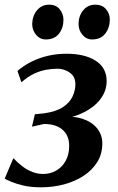

<svg xmlns="http://www.w3.org/2000/svg" viewBox="-25 -789 506 820"><path d="M150 11Q107.5 11 75.5 3.5Q43.5 -4 23 -12.8Q2.5 -21.5 -5 -26L32 -113.5Q50.5 -94 70.8 -78.5Q91 -63 113.5 -54.5Q136 -46 159.5 -46Q189 -46 214.2 -60Q239.5 -74 255 -101.2Q270.5 -128.5 270.5 -167.5Q270.5 -194 258.8 -214.8Q247 -235.5 223.2 -247.5Q199.5 -259.5 163 -259.5L111.5 -248L124 -301L163 -305Q214.5 -312 243.8 -331.5Q273 -351 285 -377.2Q297 -403.5 297 -429Q297 -462 273 -478.8Q249 -495.5 220 -495.5Q198 -495.5 173 -491.2Q148 -487 121 -474.5Q94 -462 66.5 -437.5L49.5 -486Q77 -509.5 109.8 -525.8Q142.5 -542 180.2 -550.8Q218 -559.5 259.5 -559.5Q337 -559.5 383.8 -529.5Q430.5 -499.5 430.5 -442.5Q430.5 -410 415 -382.5Q399.5 -355 372.5 -334Q345.5 -313 310.8 -299.2Q276 -285.5 237.5 -280L231 -288Q286.5 -295 327 -281.8Q367.5 -268.5 389.8 -240.8Q412 -213 412 -176.5Q412 -131 390 -96.2Q368 -61.5 331 -37.5Q294 -13.5 247.2 -1.2Q200.5 11 150 11ZM170.5 -620.5Q145.5 -620.5 128.8 -640.8Q112 -661 112.5 -687.5Q113.5 -721.5 133.2 -745.2Q153 -769 185 -769Q214.5 -769 230.2 -749.2Q246 -729.5 246 -704.5Q246 -669.5 226.8 -645Q207.5 -620.5 170.5 -620.5ZM368 -620.5Q343.5 -620.5 326.8 -640.8Q310 -661 310.5 -687.5Q311 -721.5 330.5 -745.2Q350 -769 382.5 -769Q412 -769 428.2 -749.2Q444.5 -729.5 444 -704.5Q443.5 -669.5 424.2 -645Q405 -620.5 368 -620.5Z"/></svg>

Font: Merriweather 36pt SemiBold
Style: Italic
Weight: 600
Italic angle: -7.8°
Version: Version 2.101